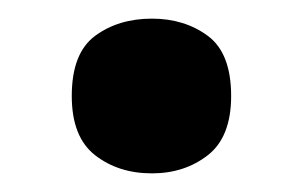

<svg xmlns="http://www.w3.org/2000/svg" viewBox="-20 -173 325 206"><path d="M143 13Q107 13 82 -6.5Q57 -26 57 -70Q57 -116 82 -134.5Q107 -153 143 -153Q178 -153 203 -134.5Q228 -116 228 -70Q228 -26 203 -6.5Q178 13 143 13Z"/></svg>

Font: Noto Sans Adlam
Style: Regular
Weight: 400
Designer: Mark Jamra, Neil Patel
Foundry: JamraPatel LLC
Version: Version 3.001